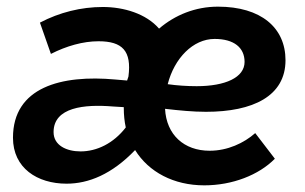

<svg xmlns="http://www.w3.org/2000/svg" viewBox="-20 -547 916 577"><path d="M180 5C246 5 316 -23 386 -96C427 -30 502 10 594 10C678 10 758 -21 806 -70L747 -147C713 -117 664 -94 610 -94C533 -94 480 -142 476 -220C519 -215 560 -211 599 -211C740 -211 838 -258 838 -366C838 -464 764 -527 635 -527C567 -527 506 -502 458 -461C419 -506 352 -526 289 -526C224 -526 159 -510 100 -479L133 -385C180 -409 230 -423 276 -423C348 -423 376 -394 366 -317L362 -305L327 -308C164 -323 19 -285 19 -133C19 -42 92 5 180 5ZM141 -150C141 -225 234 -234 319 -227L352 -225V-222C352 -202 354 -182 358 -164C321 -116 271 -92 222 -92C180 -92 141 -110 141 -150ZM484 -294C504 -372 560 -430 625 -430C683 -430 715 -404 715 -361C715 -314 657 -288 571 -288C543 -288 512 -290 484 -294Z"/></svg>

Font: Fixel Text 20240404 SemiBold
Style: Italic
Weight: 600
Width: 4
Italic angle: -10°
Designer: AlfaBravo + MacPaw
Foundry: Kyrylo Tkachov, Marchela Mozhyna, Serhii Makarenko, Maria Weinstein, Zakhar Kryvoshyya
Version: Version 1.211;Glyphs 3.2 (3225)